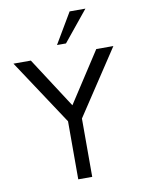

<svg xmlns="http://www.w3.org/2000/svg" viewBox="-88 -853 673 913"><g transform="rotate(-10 248.0 -396.5)"><path d="M226.1 -646.5 313 -793.5H389.2L269.5 -646.5ZM214.8 0V-280.3L6.8 -595.2H90.8L248.5 -351.6L406.7 -595.2H489.3L282.2 -281.7V0Z"/></g></svg>

Font: Now
Style: Regular
Weight: 400
Designer: Alfredo Marco Pradil
Foundry: Alfredo Marco Pradil
Version: Version 1.200;hotconv 1.0.109;makeotfexe 2.5.65596